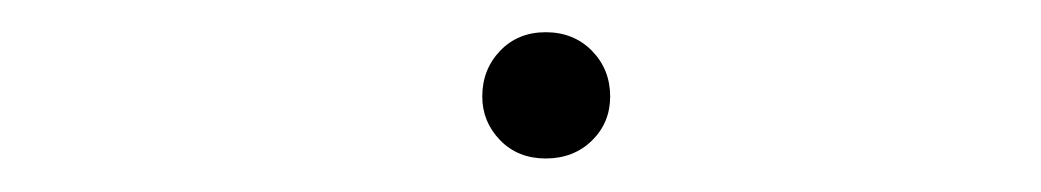

<svg xmlns="http://www.w3.org/2000/svg" viewBox="-20 -93 640 118"><path d="M276.4 -33.7Q276.4 -18.1 287.4 -6.8Q298.3 4.4 315.4 4.4Q332.5 4.4 343.8 -6.6Q355 -17.6 355 -33.7Q355 -50.3 343.8 -61.8Q332.5 -73.2 315.4 -73.2Q298.3 -73.2 287.4 -61.8Q276.4 -50.3 276.4 -33.7Z"/></svg>

Font: Roboto Mono ExtraLight
Style: Regular
Weight: 250
Monospace: yes
Designer: Google
Version: Version 3.000